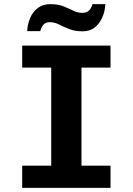

<svg xmlns="http://www.w3.org/2000/svg" viewBox="-20 -906 640 926"><path d="M87 0V-107H227V-580H87V-686H513V-580H373V-107H513V0ZM111 -756Q113 -790 125.5 -819.5Q138 -849 162.5 -867.5Q187 -886 223 -886Q260 -886 286 -875.5Q312 -865 333.5 -854.5Q355 -844 377 -844Q398 -844 409.5 -855.5Q421 -867 426 -886H488Q487 -854 474 -823.5Q461 -793 437.5 -774Q414 -755 378 -755Q341 -755 313.5 -766Q286 -777 264.5 -788Q243 -799 220 -799Q201 -799 190.5 -788Q180 -777 174 -756Z"/></svg>

Font: Chivo Mono SemiBold
Style: Regular
Weight: 600
Monospace: yes
Designer: Hector Gatti
Foundry: Omnibus-Type
Version: Version 1.008